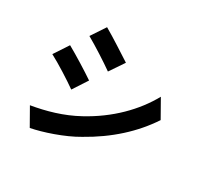

<svg xmlns="http://www.w3.org/2000/svg" viewBox="-171 -1013 1342 1284"><g transform="rotate(30 500.0 -371.0)"><path d="M309 -792 236 -682C302 -645 406 -578 462 -538L537 -649C484 -683 376 -754 309 -792ZM123 -82 198 50C284 34 433 -15 532 -74C704 -170 837 -292 930 -433L853 -569C773 -424 641 -290 464 -194C355 -134 236 -101 123 -82ZM155 -564 82 -453C149 -418 254 -351 310 -311L383 -423C332 -458 222 -527 155 -564Z"/></g></svg>

Font: Spoqa Han Sans Neo Bold
Style: Bold
Weight: 700
Designer: [Spoqa Han Sans Neo] Dong-huui Kim  Younghwa Kang  Yujin Lee  [Noto Sans] Ryoko NISHIZUKA  (kana & ideographs); Paul D. 
Foundry: Spoqa (http://www.spoqa-han-sans.com)
Version: Version 1.100;hotconv 1.0.109;makeotfexe 2.5.65596